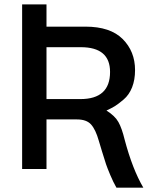

<svg xmlns="http://www.w3.org/2000/svg" viewBox="-20 -779 702 885"><path d="M194.3 -322.3H350.6Q487.3 -322.3 487.3 -447.3Q487.3 -561.5 352.5 -561.5H194.3ZM82 0V-758.8H194.3V-656.2H374Q488.3 -656.2 545.4 -599.1Q602.5 -542 602.5 -456.1Q602.5 -411.1 588.9 -376.5Q575.2 -341.8 549.8 -320.3Q524.4 -298.8 509.3 -289.6Q494.1 -280.3 470.7 -269.5Q509.8 -245.1 525.9 -216.3Q542 -187.5 554.7 -134.8Q590.8 1 640.6 85.9H516.6Q502 60.5 488.3 27.8Q474.6 -4.9 468.8 -22Q462.9 -39.1 450.2 -81.1Q437.5 -123 435.5 -129.9Q420.9 -181.6 399.9 -205.1Q378.9 -228.5 335 -228.5H194.3V0Z"/></svg>

Font: Gothic A1 SemiBold
Style: Regular
Weight: 600
Version: Version 2.50